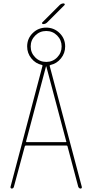

<svg xmlns="http://www.w3.org/2000/svg" viewBox="-20 -1095 540 1115"><path d="M230.5 -955.1Q226.6 -955.1 224.6 -958.5Q222.7 -961.9 225.6 -964.8L326.2 -1065.4Q335.9 -1075.2 349.6 -1075.2Q353.5 -1075.2 355.5 -1071.8Q357.4 -1068.4 354.5 -1065.4L253.9 -964.8Q244.1 -955.1 230.5 -955.1ZM131.8 -275.4Q129.9 -270.5 134.8 -269.5H361.3Q367.2 -269.5 364.3 -275.4L249 -709Q249 -710 248 -710Q247.1 -710 247.1 -709ZM184.6 -888.7Q158.2 -862.3 158.2 -825.2Q158.2 -788.1 184.6 -761.7Q210.9 -735.4 248.5 -735.4Q286.1 -735.4 312 -761.7Q337.9 -788.1 337.9 -825.2Q337.9 -862.3 312 -888.7Q286.1 -915 248.5 -915Q210.9 -915 184.6 -888.7ZM47.9 0Q44.9 0 42.5 -2.9Q40 -5.9 41 -9.8L226.6 -711.9Q228.5 -715.8 223.6 -717.8Q186.5 -725.6 162.1 -755.9Q137.7 -786.1 137.7 -825.2Q137.7 -871.1 169.9 -902.8Q202.1 -934.6 248 -934.6Q293.9 -934.6 326.2 -902.8Q358.4 -871.1 358.4 -825.2Q358.4 -786.1 334 -755.9Q309.6 -725.6 273.4 -717.8Q267.6 -715.8 268.6 -711.9L455.1 -9.8Q456.1 -5.9 454.1 -2.9Q452.1 0 448.2 0Q439.5 0 434.6 -9.8L372.1 -245.1Q371.1 -250 366.2 -250H129.9Q126 -250 124 -245.1L60.5 -9.8Q57.6 0 47.9 0Z"/></svg>

Font: Rounded-X Mgen+ 1m thin
Style: Regular
Weight: 100
Designer: [Source Han Sans]
Ryoko NISHIZUKA  (kana & ideographs); Paul D. Hunt (Latin, Greek & Cyrillic); Wenlong ZHANG  (bopomofo
Version: Version 1.059.20150602